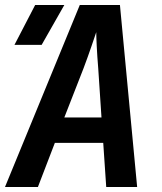

<svg xmlns="http://www.w3.org/2000/svg" viewBox="-29 -750 649 770"><path d="M-9 0 291 -730H452L521 0H397L385 -177H191L123 0ZM229 -279H378L365 -475Q361 -524 359 -563.5Q357 -603 357 -621Q351 -603 337.5 -563.5Q324 -524 306 -476ZM29 -570 112 -730H229L138 -570Z"/></svg>

Font: JetBrains Mono NL
Style: Bold Italic
Weight: 700
Italic angle: -9°
Designer: Philipp Nurullin, Konstantin Bulenkov
Foundry: JetBrains
Version: Version 2.304; ttfautohint (v1.8.4.7-5d5b)